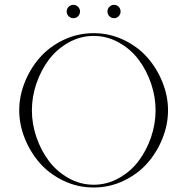

<svg xmlns="http://www.w3.org/2000/svg" viewBox="-20 -790 781 814"><path d="M463.9 -712.9Q452.1 -712.9 443.8 -721.2Q435.5 -729.5 435.5 -741.2Q435.5 -752.9 443.8 -761.2Q452.1 -769.5 463.9 -769.5Q475.1 -769.5 483.2 -761.2Q491.2 -752.9 491.2 -741.2Q491.2 -729.5 483.2 -721.2Q475.1 -712.9 463.9 -712.9ZM311 -721.2Q302.7 -712.9 291 -712.9Q279.3 -712.9 271 -721.2Q262.7 -729.5 262.7 -741.2Q262.7 -752.9 271 -761.2Q279.3 -769.5 291 -769.5Q302.7 -769.5 311 -761.2Q319.3 -752.9 319.3 -741.2Q319.3 -729.5 311 -721.2ZM377 -6.8Q433.6 -6.8 483.6 -34.7Q533.7 -62.5 567.4 -107.2Q601.1 -151.9 620.4 -208.3Q639.6 -264.6 639.6 -322.3Q639.6 -379.9 620.4 -436.3Q601.1 -492.7 567.4 -537.4Q533.7 -582 483.6 -609.9Q433.6 -637.7 377 -637.7Q320.8 -637.7 271 -609.9Q221.2 -582 187.5 -537.4Q153.8 -492.7 134.5 -436.3Q115.2 -379.9 115.2 -322.3Q115.2 -264.6 134.5 -208.3Q153.8 -151.9 187.5 -107.2Q221.2 -62.5 271 -34.7Q320.8 -6.8 377 -6.8ZM84.7 -204.1Q61.5 -262.7 61.5 -322.3Q61.5 -381.8 84.7 -440.4Q107.9 -499 148.4 -545.4Q189 -591.8 249 -620.6Q309.1 -649.4 377 -649.4Q444.8 -649.4 504.9 -620.6Q564.9 -591.8 605.5 -545.4Q646 -499 669.2 -440.4Q692.4 -381.8 692.4 -322.3Q692.4 -262.7 669.2 -204.1Q646 -145.5 605.5 -99.1Q564.9 -52.7 504.9 -23.9Q444.8 4.9 377 4.9Q309.1 4.9 249 -23.9Q189 -52.7 148.4 -99.1Q107.9 -145.5 84.7 -204.1Z"/></svg>

Font: Elaris
Style: Regular
Weight: 500
Version: Version 1.0